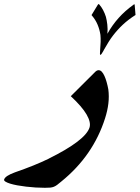

<svg xmlns="http://www.w3.org/2000/svg" viewBox="-252 -667 675 927"><path d="M255.4 -96.2Q197.8 85 43.9 209.5Q31.7 219.7 23.9 225.6Q16.1 231.4 8.3 234.6Q0.5 237.8 -9.3 238.8Q-19 239.7 -35.2 239.7Q-56.6 239.7 -80.1 238.3Q-103.5 236.8 -126.2 234.1Q-148.9 231.4 -168.7 227.8Q-188.5 224.1 -203.4 219.5Q-218.3 214.8 -226.1 209.7Q-233.9 204.6 -231.9 199.2Q-226.6 182.1 -179.7 165Q-131.8 148.4 -91.8 132.3Q-51.8 116.2 -16.6 99.1H-17.1Q160.2 11.2 180.2 -51.3Q188 -76.2 166 -114.3Q144 -152.3 89.8 -202.6L205.1 -317.4Q214.8 -328.1 224.1 -328.1Q232.4 -328.1 239.5 -320.6Q246.6 -313 252.4 -300Q258.3 -287.1 262.9 -270.5Q267.6 -253.9 271 -235.4Q275.4 -201.7 271.2 -167.2Q267.1 -132.8 255.4 -96.2ZM402.3 -594.7Q367.2 -572.3 341.1 -547.9Q314.9 -523.4 293 -494.6Q283.2 -481.9 272 -464.1Q260.7 -446.3 248.5 -424.3H249Q236.8 -401.9 232.9 -401.9Q229 -401.9 231.4 -424.8Q233.4 -445.3 233.9 -464.4Q234.4 -483.4 232.9 -498.5Q229 -524.4 219 -548.3Q209 -572.3 189.9 -594.2L220.2 -644Q222.7 -647.5 223.6 -647.5Q224.6 -647.5 225.8 -647Q227.1 -646.5 228 -644.5Q237.8 -633.3 245.8 -618.2Q253.9 -603 259.3 -585.9Q263.7 -569.3 266.1 -548.3Q268.6 -527.3 266.6 -503.9Q312.5 -586.9 390.6 -642.6H390.1L394.5 -645.5Q396 -646.5 397 -647Q397.5 -647 397.5 -645.3Q397.5 -643.6 398.4 -642.1Z"/></svg>

Font: XB Zar
Style: Bold Italic
Weight: 700
Italic angle: -12°
Designer: Behnam
Foundry: Irmug
Version: Version 8.005 2009